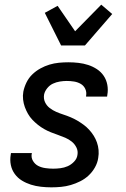

<svg xmlns="http://www.w3.org/2000/svg" viewBox="-20 -795 540 823"><path d="M200 8Q178 8 155.5 5.5Q133 3 112.5 -3.5Q92 -10 74 -21Q56 -32 43.5 -49Q31 -66 26.5 -87.5Q22 -109 26 -132L27 -139H117L116 -136Q113 -119 121.5 -105Q130 -91 143.5 -84Q157 -77 174 -74.5Q191 -72 208 -72Q223 -72 239 -74Q255 -76 270 -82.5Q285 -89 297.5 -102Q310 -115 312 -131Q315 -148 307.5 -163Q300 -178 287.5 -188Q275 -198 260 -204.5Q245 -211 229 -216.5Q213 -222 198 -228Q183 -234 169 -242Q155 -250 142.5 -260Q130 -270 119 -281.5Q108 -293 100 -307Q92 -321 86.5 -336Q81 -351 79 -368Q77 -385 80 -402Q84 -422 93.5 -441.5Q103 -461 118.5 -476Q134 -491 153 -501.5Q172 -512 192 -518Q212 -524 232.5 -526Q253 -528 273 -528Q295 -528 316.5 -525.5Q338 -523 358 -516.5Q378 -510 395.5 -498.5Q413 -487 424.5 -470Q436 -453 440 -431.5Q444 -410 440 -388L439 -381H349V-384Q352 -400 345.5 -414Q339 -428 326 -435.5Q313 -443 297.5 -445.5Q282 -448 266 -448Q252 -448 236.5 -445.5Q221 -443 207 -436.5Q193 -430 182.5 -417Q172 -404 169 -390Q166 -372 173 -357Q180 -342 193 -332Q206 -322 221 -315.5Q236 -309 251.5 -304Q267 -299 282.5 -292.5Q298 -286 311.5 -278Q325 -270 338 -260.5Q351 -251 362 -239Q373 -227 381.5 -213.5Q390 -200 395.5 -184.5Q401 -169 402.5 -152Q404 -135 401 -118Q398 -97 387 -77.5Q376 -58 360 -43Q344 -28 324 -18Q304 -8 283.5 -2Q263 4 242 6Q221 8 200 8ZM242 -600 172 -740 227 -770 302 -661 414 -775 461 -735 344 -600Z"/></svg>

Font: Iosevka Medium
Style: Italic
Weight: 500
Italic angle: -9°
Monospace: yes
Designer: Belleve Invis
Foundry: Belleve Invis
Version: Version 32.5.0; ttfautohint (v1.8.4)